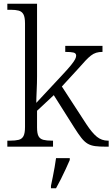

<svg xmlns="http://www.w3.org/2000/svg" viewBox="-20 -780 598 1021"><path d="M19 0V-32H33Q62 -32 79.5 -36.5Q97 -41 105 -56.5Q113 -72 113 -105V-655Q113 -689 104.5 -704Q96 -719 79.5 -723.5Q63 -728 37 -728H19V-760H177V-374Q177 -358 176.5 -338Q176 -318 175 -297.5Q174 -277 173.5 -260Q173 -243 173 -233L310 -380Q342 -414 358 -434Q374 -454 379.5 -465Q385 -476 385 -484Q385 -497 371 -500.5Q357 -504 327 -504V-536H525V-504Q506 -504 491.5 -499.5Q477 -495 463.5 -484.5Q450 -474 434.5 -457.5Q419 -441 398 -417L309 -320L439 -120Q470 -73 495.5 -52.5Q521 -32 554 -32H558V0H544Q509 0 486 -3Q463 -6 446 -16Q429 -26 412.5 -47Q396 -68 374 -103L266 -274L177 -191V-102Q177 -70 185 -55.5Q193 -41 210.5 -36.5Q228 -32 256 -32H262V0ZM251 208Q256 185 261 159.5Q266 134 270.5 109Q275 84 278 61H351V71Q342 92 329.5 119Q317 146 303.5 173Q290 200 278 221H251Z"/></svg>

Font: Noto Serif Kannada Light
Style: Regular
Weight: 300
Version: Version 2.003